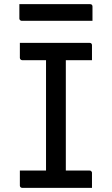

<svg xmlns="http://www.w3.org/2000/svg" viewBox="-20 -907 540 927"><path d="M297.8 -47H198.8L202.2 -72.5Q202.2 -90.8 202.2 -111.8Q202.2 -132.8 202.2 -151.8Q202.2 -214.5 202.2 -276.9Q202.2 -339.4 202.2 -401.8Q202.2 -464.3 202.2 -527.2Q202.2 -590.1 202.2 -653H303L297.8 -627.5Q297.8 -611.5 297.8 -593Q297.8 -574.6 297.8 -557.6Q297.8 -493.5 297.8 -429.9Q297.8 -366.3 297.8 -302.2Q297.8 -238.1 297.8 -174.5Q297.8 -110.8 297.8 -47ZM424.1 0H86.9Q84.3 0 82.3 -1Q80.3 -2 78.8 -3.5Q77.3 -5 76.6 -7Q75.9 -9 75.9 -11Q75.9 -24.2 75.9 -35.7Q75.9 -47.3 75.9 -59.1Q75.9 -70.9 75.9 -83.5H413Q416 -83.5 418.6 -82Q421.1 -80.5 422.6 -78Q424.1 -75.5 424.1 -72.5Q424.1 -59.9 424.1 -48.1Q424.1 -36.3 424.1 -24.7Q424.1 -13.2 424.1 0ZM75.9 -700H413Q418.1 -700 421.1 -697Q424.1 -694 424.1 -689Q424.1 -679.4 424.1 -670.4Q424.1 -661.3 424.1 -652.7Q424.1 -644.2 424.1 -635.3Q424.1 -626.4 424.1 -616.5H86.9Q82.3 -616.5 79.1 -620Q75.9 -623.5 75.9 -627.5Q75.9 -637.4 75.9 -646.3Q75.9 -655.2 75.9 -663.7Q75.9 -672.3 75.9 -681.4Q75.9 -690.4 75.9 -700ZM73.5 -886.9H415.4Q420.5 -886.9 423.5 -883.9Q426.5 -880.9 426.5 -875.9Q426.5 -858.1 426.5 -841.3Q426.5 -824.4 426.5 -806.6H84.6Q81.5 -806.6 79 -808.1Q76.5 -809.6 75 -812.1Q73.5 -814.6 73.5 -817.6Q73.5 -835.4 73.5 -852.3Q73.5 -869.1 73.5 -886.9Z"/></svg>

Font: Recursive Sans Linear Light
Style: Regular
Weight: 300
Version: Version 1.085